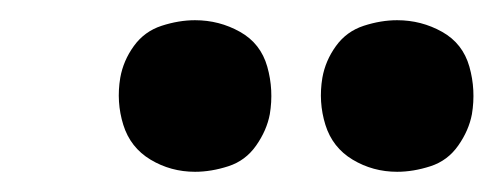

<svg xmlns="http://www.w3.org/2000/svg" viewBox="-20 -780 489 190"><path d="M373 -610Q389 -610 406 -615.5Q423 -621 433.5 -636Q444 -651 447 -667Q451 -691 444.5 -714Q438 -737 417.5 -748.5Q397 -760 373 -760Q357 -760 340 -754.5Q323 -749 312.5 -734.5Q302 -720 299 -703Q295 -679 302 -656.5Q309 -634 329 -622Q349 -610 373 -610ZM173 -610Q189 -610 206 -615.5Q223 -621 233.5 -636Q244 -651 247 -667Q251 -691 244.5 -714Q238 -737 217.5 -748.5Q197 -760 173 -760Q157 -760 140 -754.5Q123 -749 112.5 -734.5Q102 -720 99 -703Q95 -679 102 -656.5Q109 -634 129 -622Q149 -610 173 -610Z"/></svg>

Font: Iosevka Sparkle Semibold
Style: Italic
Weight: 600
Italic angle: -9°
Designer: Belleve Invis
Foundry: Belleve Invis
Version: Version 4.5.0; ttfautohint (v1.8.3)